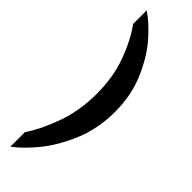

<svg xmlns="http://www.w3.org/2000/svg" viewBox="-331 -784 986 986"><g transform="rotate(45 162.0 -291.0)"><path d="M35 99Q85 24 121 -79Q157 -182 157 -302Q157 -421 121.5 -519Q86 -617 35 -688V-786Q87 -752 145 -686.5Q203 -621 246 -522Q289 -423 289 -302Q289 -181 246 -78Q203 25 145 95.5Q87 166 35 204Z"/></g></svg>

Font: Suez One
Style: Regular
Weight: 400
Version: Version 1.000